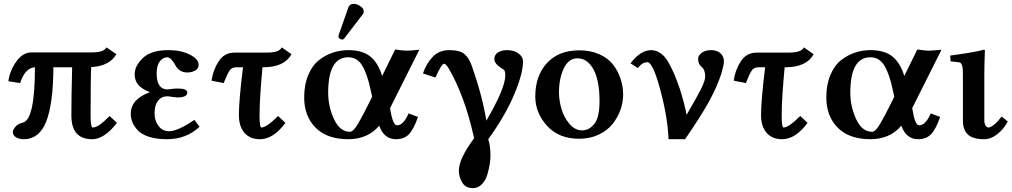

<svg xmlns="http://www.w3.org/2000/svg" viewBox="-20 -702 5190 985"><path d="M449.2 -433.1H142.1Q96.2 -433.1 63 -385.5Q29.8 -337.9 22.9 -285.2L83 -275.9Q108.9 -354 159.2 -356.9Q159.2 -89.8 98.1 -73.2Q72.3 -67.4 59.1 -51.8Q45.9 -36.1 45.9 -25.9Q45.9 -5.9 63.5 3.2Q81.1 12.2 100.1 12.2Q182.1 12.2 217.5 -79.3Q252.9 -170.9 253.9 -356.9H350.1Q346.2 -206.1 346.2 -108.9Q346.2 12.2 453.1 12.2Q515.1 12.2 580.1 -71.8L542 -106.9Q485.8 -47.9 456.1 -47.9Q444.8 -47.9 444.8 -108.9Q444.8 -321.8 448.2 -357.9Q541 -362.8 577.1 -423.8L525.9 -459Q514.2 -433.1 449.2 -433.1Z M772.9 -121.1Q772.9 -82 793.5 -55.4Q814 -28.8 847.2 -28.8Q892.1 -28.8 977.1 -86.9L1003.9 -51.8Q936 12.2 836.9 12.2Q781.7 12.2 743.4 -0.5Q705.1 -13.2 686 -34.2Q667 -55.2 658.9 -75.7Q650.9 -96.2 650.9 -118.2Q650.9 -193.4 749 -229Q708 -245.1 689.5 -266.6Q670.9 -288.1 670.9 -321.8Q670.9 -363.8 712.9 -404.3Q754.9 -444.8 843.8 -444.8Q908.7 -444.8 953.9 -421.9Q999 -398.9 999 -370.1Q999 -349.1 980.5 -339.6Q961.9 -330.1 941.9 -330.1Q900.9 -330.1 881.8 -363.8Q857.9 -407.7 837.9 -408.2Q816.9 -408.2 800.3 -387.7Q783.7 -367.2 783.7 -325.2Q783.7 -243.2 839.8 -243.2Q842.8 -244.1 848.1 -244.1Q874 -248 891.1 -248Q940.9 -248 940.9 -227.1Q940.9 -202.1 890.1 -202.1Q887.2 -202.1 876.5 -203.6Q865.7 -205.1 862.8 -205.1Q846.7 -208 838.9 -208Q808.1 -208 790.5 -185.1Q772.9 -162.1 772.9 -121.1Z M1183.6 -432.1H1347.7Q1413.6 -432.1 1425.3 -459L1475.6 -423.8Q1438.5 -356.9 1330.6 -356.9H1326.7Q1311.5 -195.8 1311.5 -108.9Q1311.5 -47.9 1321.3 -47.9Q1347.2 -47.9 1406.7 -106.9L1444.3 -71.8Q1382.3 12.2 1313.5 12.2Q1262.7 12.2 1234.1 -20.5Q1205.6 -53.2 1205.6 -111.8Q1205.6 -187 1226.6 -356.9H1193.4Q1170.4 -356.9 1158.9 -341.6Q1147.5 -326.2 1127.4 -275.9L1065.4 -288.1Q1072.3 -341.3 1101.3 -386.7Q1130.4 -432.1 1183.6 -432.1Z M1795.4 -682.1Q1811.5 -682.1 1828.9 -670.2Q1846.2 -658.2 1846.2 -644Q1846.2 -635.3 1841.3 -628.9L1747.6 -506.8Q1741.7 -499 1736.3 -499Q1730.5 -499 1723.4 -503.4Q1716.3 -507.8 1716.3 -513.2Q1716.3 -519 1717.3 -522L1767.6 -665Q1773.4 -682.1 1795.4 -682.1ZM1889.2 -206.1 1881.3 -241.2Q1864.3 -322.3 1838.4 -365.2Q1812.5 -408.2 1766.6 -408.2Q1663.6 -408.2 1663.6 -226.1Q1663.6 -155.3 1693.6 -90.6Q1723.6 -25.9 1775.4 -25.9Q1792.5 -25.9 1816.4 -66.4Q1840.3 -106.9 1876.5 -180.2ZM1766.6 -444.8Q1840.8 -444.8 1881.1 -410.9Q1921.4 -377 1940.4 -312L2007.3 -448.2Q2045.4 -442.4 2064.5 -442.1Q2083.5 -441.9 2131.3 -446.8L1979.5 -144L1981.4 -146Q1994.6 -59.1 2016.6 -59.1Q2049.8 -59.1 2076.2 -120.1L2124.5 -102.1Q2102.5 -39.1 2077.9 -13.4Q2053.2 12.2 2011.2 12.2Q1950.2 12.2 1925.3 -57.1Q1867.2 11.7 1767.6 12.2Q1657.7 12.2 1599.1 -46.9Q1540.5 -106 1540.5 -202.1Q1540.5 -268.1 1561.5 -317.6Q1582.5 -367.2 1616.5 -393.6Q1650.4 -419.9 1688.5 -432.4Q1726.6 -444.8 1766.6 -444.8Z M2663.1 -386.2Q2663.1 -324.2 2617.7 -216.6Q2572.3 -108.9 2484.9 12.2Q2496.1 47.4 2496.1 96.2Q2496.1 114.3 2492.7 137.7Q2489.3 161.1 2480.7 191.7Q2472.2 222.2 2452.6 242.7Q2433.1 263.2 2406.2 263.2Q2368.2 263.2 2351.1 234.1Q2334 205.1 2334 173.8Q2334 112.8 2411.1 8.8V2Q2363.3 -212.9 2281.2 -352.1Q2267.1 -375 2258.3 -375Q2245.1 -375 2213.9 -304.2L2149.9 -325.2Q2166 -374 2199 -409.4Q2231.9 -444.8 2285.2 -444.8Q2339.4 -444.8 2363.3 -424.3Q2387.2 -403.8 2400.9 -362.8Q2454.1 -211.9 2475.1 -83Q2572.3 -249 2572.3 -315.9Q2572.3 -341.8 2561 -347.2Q2544.9 -355 2530.5 -369.4Q2516.1 -383.8 2516.1 -398.9Q2516.1 -421.9 2535.2 -433.3Q2554.2 -444.8 2582 -444.8Q2616.2 -444.8 2639.6 -428Q2663.1 -411.1 2663.1 -386.2Z M2941.9 -402.8Q2897 -402.8 2872.3 -350.8Q2847.7 -298.8 2847.7 -229Q2847.7 -188 2859.9 -145Q2872.1 -102.1 2900.4 -67.6Q2928.7 -33.2 2966.8 -33.2Q3002 -33.2 3028.8 -66.2Q3055.7 -99.1 3055.7 -184.1Q3055.7 -289.1 3024.7 -345.9Q2993.7 -402.8 2941.9 -402.8ZM2726.1 -207Q2726.1 -313 2785.9 -378.4Q2845.7 -443.8 2951.7 -443.8Q3009.8 -443.8 3055.4 -423.3Q3101.1 -402.8 3126.5 -368.9Q3151.9 -335 3164.3 -295.9Q3176.8 -256.8 3176.8 -215.8Q3176.8 -176.8 3162.8 -137.9Q3148.9 -99.1 3122.3 -65.7Q3095.7 -32.2 3051.3 -11.2Q3006.8 9.8 2950.7 9.8Q2846.7 9.8 2786.4 -56.6Q2726.1 -123 2726.1 -207Z M3693.8 -388.2Q3693.8 -370.1 3680.7 -324.2Q3658.7 -257.3 3618.7 -183.6Q3578.6 -109.9 3494.6 12.2H3409.7Q3405.8 -97.7 3367.7 -240.2Q3329.6 -382.8 3300.8 -382.8Q3274.9 -382.8 3252.4 -353L3214.8 -377Q3265.6 -444.8 3320.8 -444.8Q3346.7 -444.8 3369.6 -428.5Q3392.6 -412.1 3410.6 -379.6Q3428.7 -347.2 3440.7 -318.1Q3452.6 -289.1 3467.8 -246.1Q3493.7 -162.1 3502.4 -112.8Q3556.6 -205.6 3577.1 -246.8Q3597.7 -288.1 3597.7 -309.1Q3597.7 -345.2 3578.6 -359.9Q3561.5 -373 3561.5 -400.9Q3561.5 -416 3579.1 -430.4Q3596.7 -444.8 3627.7 -444.8Q3658.7 -444.8 3676.3 -428.5Q3693.8 -412.1 3693.8 -388.2Z M3862.3 -432.1H4026.4Q4092.3 -432.1 4104 -459L4154.3 -423.8Q4117.2 -356.9 4009.3 -356.9H4005.4Q3990.2 -195.8 3990.2 -108.9Q3990.2 -47.9 4000 -47.9Q4025.9 -47.9 4085.4 -106.9L4123 -71.8Q4061 12.2 3992.2 12.2Q3941.4 12.2 3912.8 -20.5Q3884.3 -53.2 3884.3 -111.8Q3884.3 -187 3905.3 -356.9H3872.1Q3849.1 -356.9 3837.6 -341.6Q3826.2 -326.2 3806.2 -275.9L3744.1 -288.1Q3751 -341.3 3780 -386.7Q3809.1 -432.1 3862.3 -432.1Z M4567.9 -206.1 4560.1 -241.2Q4543 -322.3 4517.1 -365.2Q4491.2 -408.2 4445.3 -408.2Q4342.3 -408.2 4342.3 -226.1Q4342.3 -155.3 4372.3 -90.6Q4402.3 -25.9 4454.1 -25.9Q4471.2 -25.9 4495.1 -66.4Q4519 -106.9 4555.2 -180.2ZM4445.3 -444.8Q4519.5 -444.8 4559.8 -410.9Q4600.1 -377 4619.1 -312L4686 -448.2Q4724.1 -442.4 4743.2 -442.1Q4762.2 -441.9 4810.1 -446.8L4658.2 -144L4660.2 -146Q4673.3 -59.1 4695.3 -59.1Q4728.5 -59.1 4754.9 -120.1L4803.2 -102.1Q4781.2 -39.1 4756.6 -13.4Q4731.9 12.2 4689.9 12.2Q4628.9 12.2 4604 -57.1Q4545.9 11.7 4446.3 12.2Q4336.4 12.2 4277.8 -46.9Q4219.2 -106 4219.2 -202.1Q4219.2 -268.1 4240.2 -317.6Q4261.2 -367.2 4295.2 -393.6Q4329.1 -419.9 4367.2 -432.4Q4405.3 -444.8 4445.3 -444.8Z M4919.9 -320.8Q4919.9 -356 4914.8 -368.9Q4909.7 -381.8 4897.9 -382.8L4856.9 -387.2L4855 -417Q4988.8 -435.1 5025.9 -446.8Q5032.7 -446.8 5032.7 -443.8Q5029.8 -371.1 5029.8 -321.3V-83Q5029.8 -67.9 5036.4 -57.9Q5043 -47.9 5049.8 -47.9Q5074.7 -47.9 5118.7 -104L5149.9 -79.1Q5130.9 -41 5097.4 -14.4Q5064 12.2 5028.8 12.2Q4970.7 12.2 4945.3 -12Q4919.9 -36.1 4919.9 -83Z"/></svg>

Font: Linux Libertine
Style: Semibold
Weight: 600
Designer: Philipp H. Poll
Foundry: Philipp H. Poll
Version: Version 5.1.2 ; ttfautohint (v0.9)